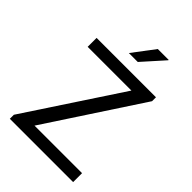

<svg xmlns="http://www.w3.org/2000/svg" viewBox="-255 -1001 1111 1111"><g transform="rotate(45 300.0 -445.5)"><path d="M41 0V-33L423 -613H65V-686H551V-654L170 -73H559V0ZM259 -756 361 -891H450V-888L332 -756Z"/></g></svg>

Font: Chivo Mono Medium Light
Style: Regular
Weight: 300
Monospace: yes
Version: Version 1.008